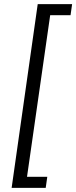

<svg xmlns="http://www.w3.org/2000/svg" viewBox="-20 -743 367 924"><path d="M36 161 161.5 -723H327L319.5 -670H221.5L110 108H207.5L200 161Z"/></svg>

Font: Public Sans Light
Style: Italic
Weight: 300
Italic angle: -8°
Designer: The Public Sans project authors (U.S. Web Design System). Libre Franklin designed by Pablo Impallari and Rodrigo Fuenzal
Version: Version 1.007; ttfautohint (v1.8.1) -l 8 -r 50 -G 200 -x 14 